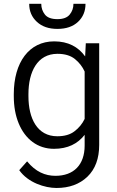

<svg xmlns="http://www.w3.org/2000/svg" viewBox="-20 -749 598 979"><path d="M50.3 -258.8C50.3 -206.5 58.6 -160.6 75.2 -120.1C108.4 -39.6 171.4 9.8 255.4 9.8C325.2 9.8 376.5 -16.1 411.6 -61.5V-6.8C411.6 91.3 356 147.5 262.7 147.5C210.4 147.5 161.6 127 118.2 73.7L78.1 118.7C123 182.6 209 209.5 268.1 209.5C333 209.5 385.7 190.4 425.8 151.9C465.8 113.3 485.8 59.1 485.8 -10.3V-528.3H417.5L414.1 -461.4C378.9 -510.3 327.1 -538.1 256.3 -538.1C128.4 -538.1 50.3 -431.2 50.3 -269ZM125 -269C125 -382.8 170.4 -474.6 272.9 -474.6C310.1 -474.6 339.8 -465.8 361.8 -448.2C383.8 -430.2 400.4 -409.2 411.6 -384.3V-142.6C399.4 -117.2 381.8 -96.2 359.9 -79.6C337.9 -62.5 308.6 -54.2 272 -54.2C169.9 -54.2 125 -145 125 -258.8ZM354.5 -729.5C354.5 -708.5 348.1 -690.4 335.4 -674.8C322.8 -659.2 301.8 -651.4 272.9 -651.4C242.7 -651.4 221.2 -659.2 209 -674.8C196.8 -690.4 190.4 -708.5 190.4 -729.5H128.9C128.9 -691.9 142.1 -661.6 168 -637.7C193.8 -613.8 228.5 -601.6 272.9 -601.6C317.4 -601.6 352.5 -613.8 377.9 -637.7C403.3 -661.6 416 -691.9 416 -729.5Z"/></svg>

Font: Vazirmatn Light
Style: Regular
Weight: 300
Designer: Saber Rastikerdar
Foundry: Saber Rastikerdar
Version: Version 33.003